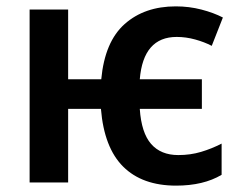

<svg xmlns="http://www.w3.org/2000/svg" viewBox="-20 -573 753 603"><path d="M533 10Q427 10 367 -49.5Q307 -109 297 -231H194V0H73V-543H194V-324H298Q309 -442 371.5 -497.5Q434 -553 532 -553Q574 -553 612.5 -543Q651 -533 680 -518L645 -429Q622 -441 593 -449Q564 -457 535 -457Q430 -457 419 -324H614V-231H419Q424 -156 454.5 -121Q485 -86 540 -86Q578 -86 611.5 -96Q645 -106 676 -122V-24Q619 10 533 10Z"/></svg>

Font: Noto Sans SemiCondensed SemiBold
Style: Regular
Weight: 600
Width: 4
Designer: Monotype Design Team
Foundry: Monotype Imaging Inc.
Version: Version 2.013; ttfautohint (v1.8.4.7-5d5b)